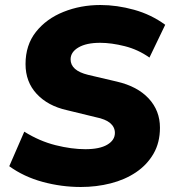

<svg xmlns="http://www.w3.org/2000/svg" viewBox="-20 -736 691 767"><path d="M303 11Q225 11 150 -9.5Q75 -30 17 -72L77 -210Q138 -172 202 -156Q266 -140 321 -140Q378 -140 408.5 -158Q439 -176 439 -205Q439 -228 420.5 -244Q402 -260 362 -268L247 -296Q171 -313 126.5 -361Q82 -409 82 -480Q82 -556 123.5 -608.5Q165 -661 233.5 -688.5Q302 -716 381 -716Q447 -716 515.5 -697Q584 -678 640 -637L577 -506Q532 -538 478.5 -551.5Q425 -565 380 -565Q325 -565 293.5 -546.5Q262 -528 262 -499Q262 -454 332 -437L447 -410Q529 -391 574 -342.5Q619 -294 619 -226Q619 -166 593 -121.5Q567 -77 523 -47.5Q479 -18 422 -3.5Q365 11 303 11Z"/></svg>

Font: Nunito Sans Black
Style: Italic
Weight: 900
Italic angle: -9°
Designer: Vernon Adams
Foundry: Vernon Adams
Version: Version 3.006; ttfautohint (v1.8.3)